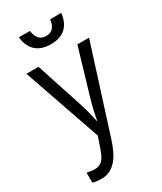

<svg xmlns="http://www.w3.org/2000/svg" viewBox="-243 -837 986 1168"><g transform="rotate(-30 250.0 -252.5)"><path d="M250 -617C341 -617 389 -665 399 -751H321C314 -701 294 -675 250 -675C207 -675 186 -701 179 -751H101C111 -665 160 -617 250 -617ZM108 246C194 246 244 175 277 71L470 -536H388L295 -222C282 -179 267 -116 260 -74H257C248 -119 235 -169 218 -221L115 -536H30L218 6L193 80C169 149 148 175 100 175C82 175 61 171 46 168V238C65 243 87 246 108 246Z"/></g></svg>

Font: Noto Sans Mono ExtraCondensed
Style: Regular
Weight: 400
Width: 2
Designer: Monotype Design Team
Foundry: Monotype Imaging Inc.
Version: Version 2.014